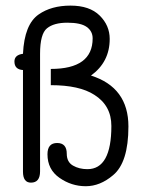

<svg xmlns="http://www.w3.org/2000/svg" viewBox="-20 -641 514 681"><path d="M160.2 -338.9V-396.5Q308.6 -396.5 308.6 -504.9Q308.6 -530.3 287.6 -545.4Q266.6 -560.5 218.8 -560.5Q170.9 -560.5 146.5 -540.5Q122.1 -520.5 122.1 -450.2V-33.2Q122.1 6.8 89.8 6.8Q61.5 6.8 61.5 -32.2V-392.6Q31.2 -394.5 31.2 -422.9Q31.2 -446.3 61.5 -450.2Q66.4 -554.7 117.2 -589.8Q162.1 -621.1 230 -621.1Q297.9 -621.1 333.5 -585.9Q369.1 -550.8 369.1 -502.9Q369.1 -420.9 302.7 -373Q435.5 -331.1 435.5 -192.4Q435.5 -64.5 380.9 -19.5Q335 19.5 284.2 19.5Q233.4 19.5 190.9 -10.3Q148.4 -40 148.4 -93.8Q148.4 -133.8 182.6 -133.8Q216.8 -133.8 216.8 -95.7Q216.8 -66.4 238.8 -53.7Q260.7 -41 290 -41Q375 -41 375 -194.3Q375 -266.6 314.5 -304.7Q261.7 -338.9 160.2 -338.9Z"/></svg>

Font: Jura
Style: Medium
Weight: 500
Version: Version 2.6.1